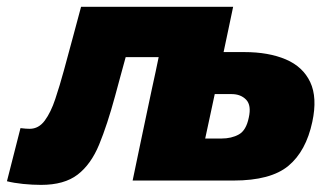

<svg xmlns="http://www.w3.org/2000/svg" viewBox="-64 -520 958 553"><path d="M54.5 12.5Q29.5 12.5 2.5 9.8Q-24.5 7 -44 2L-5 -151Q2.5 -150 9.8 -149.5Q17 -149 21.5 -149Q47.5 -149 65 -172.8Q82.5 -196.5 95.2 -234.8Q108 -273 120 -317Q133 -365.5 145.8 -412.2Q158.5 -459 169.5 -500.5H607.5Q600.5 -467 593.8 -435.2Q587 -403.5 580 -370H639.5Q709.5 -370 759 -349Q808.5 -328 829.5 -283.5Q850.5 -239 835.5 -169Q817.5 -84.5 766.5 -42.2Q715.5 0 608.5 0H318Q329 -52 339.2 -101.5Q349.5 -151 363 -214.5L373.5 -264Q379.5 -290.5 384.2 -313.2Q389 -336 393 -355.5H298Q290 -326 282 -297Q274 -268 267.5 -243.5Q245 -160.5 221.5 -103.5Q198 -46.5 159.5 -17Q121 12.5 54.5 12.5ZM527 -121H573.5Q603 -121 624 -132.8Q645 -144.5 652.5 -181Q660.5 -216.5 645 -232.8Q629.5 -249 603 -249H554.5Q547.5 -217 541 -186Q534.5 -155 527 -121Z"/></svg>

Font: Commissioner ExtraBold
Style: Italic
Weight: 800
Italic angle: -12°
Designer: Kostas Bartsokas
Foundry: Kostas Bartsokas
Version: Version 1.000; ttfautohint (v1.8.3)